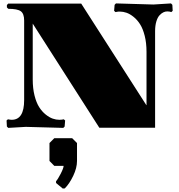

<svg xmlns="http://www.w3.org/2000/svg" viewBox="-20 -741 1040 1114"><path d="M426.8 88.9V192.9Q426.8 233.4 404.8 279.3Q382.8 325.2 356 352.1L344.2 353L305.2 320.8V310.1Q315.4 299.8 332.3 266.8Q349.1 233.9 349.1 221.2H294.9L267.1 192.9V88.9L294.9 61H398.9ZM169.9 -279.8Q169.9 -228 180.4 -186.5Q190.9 -145 207.3 -119.4Q223.6 -93.8 244.9 -76.7Q266.1 -59.6 285.9 -52.7Q305.7 -45.9 324.2 -45.9Q338.4 -45.9 350.1 -48.8L357.9 -42L355 -6.8L347.2 1L129.9 -4.9L27.8 1L20 -6.8L18.1 -42L25.9 -48.8Q40.5 -45.9 47.9 -45.9Q120.1 -45.9 120.1 -160.2V-622.1Q120.1 -661.6 100.6 -675.8Q81.1 -689.9 27.8 -689.9L20 -698.2V-711.9L27.8 -720.2H451.2L829.1 -130.9H830.1V-439.9Q830.1 -491.7 819.6 -533.2Q809.1 -574.7 792.7 -600.3Q776.4 -626 755.1 -643.1Q733.9 -660.2 714.1 -667Q694.3 -673.8 675.8 -673.8H667L649.9 -670.9L642.1 -678.2L645 -712.9L652.8 -721.2L870.1 -714.8L972.2 -721.2L980 -712.9L981.9 -678.2L974.1 -670.9Q963.9 -674.8 950.2 -674.8Q939 -674.8 927.7 -669.4Q916.5 -664.1 905.3 -651.9Q894 -639.6 887 -616Q879.9 -592.3 879.9 -560.1V0H830.1H556.2L169.9 -604Z"/></svg>

Font: Yokawerad
Style: Regular
Weight: 500
Designer: gluk
Foundry: gluk
Version: Version 0.79